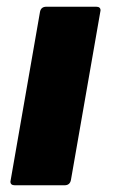

<svg xmlns="http://www.w3.org/2000/svg" viewBox="-20 -551 336 571"><path d="M172 0H24Q11 0 11 -11L99 -516Q102 -531 118 -531H266Q279 -531 279 -520L191 -16Q188 0 172 0Z"/></svg>

Font: YamahaIndonesia935. App XBold
Style: Italic
Weight: 800
Italic angle: -10°
Designer: Dalton Maag Ltd
Foundry: Dalton Maag Ltd
Version: Version 1.002; January 01, 2024; Regular/Italic